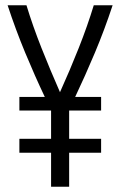

<svg xmlns="http://www.w3.org/2000/svg" viewBox="-20 -713 460 733"><path d="M175 0V-130H54V-183H175V-291H54V-343H151Q113 -423 76.5 -511Q40 -599 9 -693H81Q105 -614 138.5 -529.5Q172 -445 209 -361Q247 -445 280.5 -529.5Q314 -614 338 -693H410Q379 -599 342 -511Q305 -423 267 -343H366V-291H244V-183H366V-130H244V0Z"/></svg>

Font: Ubuntu Sans Condensed
Style: Regular
Weight: 400
Width: 3
Designer: Dalton Maag Ltd
Foundry: Dalton Maag Ltd
Version: Version 1.006; ttfautohint (v1.8.4.7-5d5b)